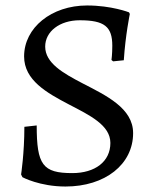

<svg xmlns="http://www.w3.org/2000/svg" viewBox="-20 -669 570 701"><path d="M219 12C364 12 466 -69 466 -183C466 -274 368 -320 281 -365C210 -402 145 -439 145 -499C145 -554 198 -595 271 -595C361 -595 390 -572 390 -502C390 -471 387 -450 387 -450L393 -445L432 -449C438 -541 454 -618 454 -618L451 -624C451 -624 387 -649 298 -649C168 -649 68 -568 68 -463C68 -376 151 -330 231 -288C308 -248 383 -212 383 -147C383 -79 327 -37 244 -37C136 -37 114 -67 114 -211L69 -206C69 -109 57 -32 57 -32L62 -22C62 -22 125 12 219 12Z"/></svg>

Font: Alegreya SC
Style: Regular
Weight: 400
Designer: Juan Pablo del Peral
Foundry: Huerta Tipografica
Version: Version 2.007;PS 002.007;hotconv 1.0.88;makeotf.lib2.5.64775